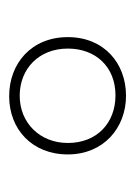

<svg xmlns="http://www.w3.org/2000/svg" viewBox="42 -805 295 419"><g transform="rotate(90 189.5 -595.5)"><path d="M190 -468C262 -468 317 -518 317 -596C317 -674 259 -723 189 -723C118 -723 61 -675 61 -596C61 -517 118 -468 190 -468ZM189 -491C130 -491 86 -533 86 -596C86 -657 126 -700 188 -700C249 -700 292 -659 292 -596C292 -535 248 -491 189 -491Z"/></g></svg>

Font: Noto Sans Thai Cond Thin
Style: Regular
Weight: 100
Width: 3
Designer: Monotype Design Team
Foundry: Monotype Imaging Inc.
Version: Version 2.002